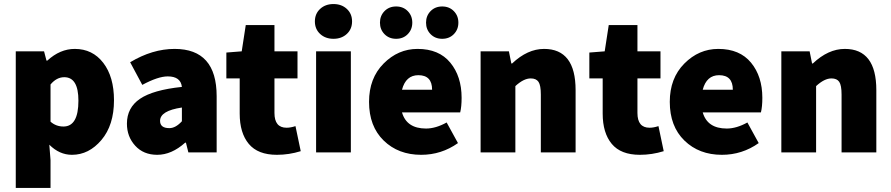

<svg xmlns="http://www.w3.org/2000/svg" viewBox="-20 -754 4410 950"><path d="M58 176V-500H198L210 -454H214Q277 -512 350 -512Q438 -512 491 -443Q544 -374 544 -258Q544 -135 482 -61.5Q420 12 336 12Q274 12 224 -38L230 38V176ZM294 -128Q368 -128 368 -256Q368 -372 298 -372Q260 -372 230 -336V-152Q257 -128 294 -128Z M758 12Q690 12 649 -33Q608 -78 608 -142Q608 -221 672.5 -265Q737 -309 880 -324Q874 -376 810 -376Q762 -376 684 -334L624 -446Q734 -512 844 -512Q1052 -512 1052 -278V0H912L900 -48H896Q829 12 758 12ZM818 -120Q849 -120 880 -154V-222Q772 -206 772 -156Q772 -120 818 -120Z M1350 12Q1256 12 1211 -42Q1166 -96 1166 -192V-366H1100V-494L1176 -500L1196 -630H1338V-500H1452V-366H1338V-195Q1338 -122 1398 -122Q1418 -122 1442 -130L1468 -6Q1410 12 1350 12Z M1696 -586Q1670 -562 1630 -562Q1590 -562 1564 -586Q1538 -610 1538 -648Q1538 -686 1564 -710Q1590 -734 1630 -734Q1670 -734 1696 -710Q1722 -686 1722 -648Q1722 -610 1696 -586ZM1544 0V-500H1716V0Z M1997.5 -585Q1975 -562 1940 -562Q1905 -562 1882.5 -585Q1860 -608 1860 -642Q1860 -676 1882.5 -699Q1905 -722 1940 -722Q1975 -722 1997.5 -699Q2020 -676 2020 -642Q2020 -608 1997.5 -585ZM2225.5 -585Q2203 -562 2168 -562Q2133 -562 2110.5 -585Q2088 -608 2088 -642Q2088 -676 2110.5 -699Q2133 -722 2168 -722Q2203 -722 2225.5 -699Q2248 -676 2248 -642Q2248 -608 2225.5 -585ZM2264 -270Q2264 -226 2257 -198H1969Q1992 -118 2088 -118Q2136 -118 2190 -148L2246 -46Q2164 12 2064 12Q1951 12 1878.5 -58.5Q1806 -129 1806 -250Q1806 -367 1878 -439.5Q1950 -512 2046 -512Q2152 -512 2208 -444Q2264 -376 2264 -270ZM1969 -310H2118Q2118 -382 2050 -382Q1988 -382 1969 -310Z M2358 0V-500H2498L2510 -440H2514Q2590 -512 2672 -512Q2828 -512 2828 -308V0H2656V-286Q2656 -332 2644.5 -349Q2633 -366 2606 -366Q2571 -366 2530 -328V0Z M3146 12Q3052 12 3007 -42Q2962 -96 2962 -192V-366H2896V-494L2972 -500L2992 -630H3134V-500H3248V-366H3134V-195Q3134 -122 3194 -122Q3214 -122 3238 -130L3264 -6Q3206 12 3146 12Z M3752 -270Q3752 -226 3745 -198H3457Q3480 -118 3576 -118Q3624 -118 3678 -148L3734 -46Q3652 12 3552 12Q3439 12 3366.5 -58.5Q3294 -129 3294 -250Q3294 -367 3366 -439.5Q3438 -512 3534 -512Q3640 -512 3696 -444Q3752 -376 3752 -270ZM3457 -310H3606Q3606 -382 3538 -382Q3476 -382 3457 -310Z M3846 0V-500H3986L3998 -440H4002Q4078 -512 4160 -512Q4316 -512 4316 -308V0H4144V-286Q4144 -332 4132.5 -349Q4121 -366 4094 -366Q4059 -366 4018 -328V0Z"/></svg>

Font: Assistant ExtraBold
Style: Regular
Weight: 800
Designer: Hebrew By Ben Nathan, Latin by Paul Hunt
Version: Version 2.001;PS 002.001;hotconv 1.0.88;makeotf.lib2.5.64775